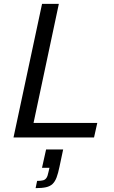

<svg xmlns="http://www.w3.org/2000/svg" viewBox="-20 -708 586 989"><path d="M49.6 0 196.6 -688H283.1L152.8 -74.8H481.1L464.4 0ZM163.4 261.1 171.2 223.8Q191 223.8 202 220.8Q213 217.8 219.3 208.4Q225.7 199 229.1 180.6L234.9 156.3H196.4L217.4 62H305.3L286.4 151Q279.6 184.4 271.5 206Q263.3 227.6 250.5 239.8Q237.6 251.9 216.7 256.5Q195.8 261.1 163.4 261.1Z"/></svg>

Font: Saira Thin
Style: Italic
Weight: 100
Italic angle: -12°
Designer: Hector Gatti with collaboration of the Omnibus-Type team
Foundry: Omnibus-Type
Version: Version 1.101